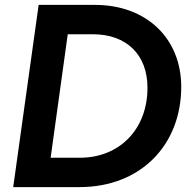

<svg xmlns="http://www.w3.org/2000/svg" viewBox="-20 -765 783 785"><path d="M34 0H305C556 0 721 -173 721 -410C721 -607 580 -745 368 -745H138ZM187 -120 257 -625H359C498 -625 583 -541 583 -406C583 -237 469 -120 306 -120Z"/></svg>

Font: Mluvka Bold
Style: Italic
Weight: 700
Italic angle: -8°
Designer: Modified by Jiří Krblich, Original typeface by Gumpita Rahayu
Foundry: Gumpita Rahayu & Jiří Krblich
Version: Version 2.000;Glyphs 3.1.1 (3134)